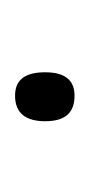

<svg xmlns="http://www.w3.org/2000/svg" viewBox="48 -506 119 255"><g transform="rotate(90 107.5 -378.5)"><path d="M76 -379C76 -355 84 -339 107 -339C131 -339 141 -354 141 -379C141 -403 132 -418 107 -418C84 -418 76 -402 76 -379Z"/></g></svg>

Font: Noto Sans Tamil UI SemiCondensed ExtraLight
Style: Regular
Weight: 200
Width: 4
Designer: Jelle Bosma - Monotype Design Team
Foundry: Monotype Imaging Inc.
Version: Version 2.004